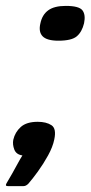

<svg xmlns="http://www.w3.org/2000/svg" viewBox="-47 -512 307 651"><path d="M238 -433Q231 -404 213.5 -389Q196 -374 151 -374Q112 -374 97.5 -389Q83 -404 90 -433Q96 -462 116.5 -477Q137 -492 176 -492Q221 -492 232.5 -477Q244 -462 238 -433ZM137 -39Q132 -14 116 15Q100 44 81.5 69.5Q63 95 49 111Q41 119 33 119Q20 119 7 119Q-6 119 -20 119Q-27 119 -27 115.5Q-27 112 -20 101Q-15 93 -6 77Q3 61 12.5 43.5Q22 26 29 15Q8 12 1.5 -5Q-5 -22 -2 -38Q4 -64 23.5 -81.5Q43 -99 81 -99Q110 -99 127.5 -87.5Q145 -76 137 -39Z"/></svg>

Font: Glory Thin ExtraBold
Style: Italic
Weight: 800
Italic angle: -12°
Version: Version 1.011